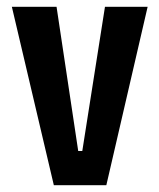

<svg xmlns="http://www.w3.org/2000/svg" viewBox="-20 -547 471 567"><path d="M139 0 15 -527H147L211 -101H223L290 -527H416L294 0Z"/></svg>

Font: Bricolage Grotesque 10pt Condensed SemiBold
Style: Regular
Weight: 600
Width: 3
Designer: Mathieu Triay
Foundry: Atelier Triay
Version: Version 1.000; ttfautohint (v1.8.4.7-5d5b);gftools[0.9.32]